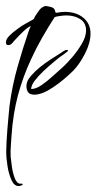

<svg xmlns="http://www.w3.org/2000/svg" viewBox="-35 -301 325 647"><path d="M28 326Q13 326 4 306.5Q-5 287 -9.5 260Q-14 233 -14 210Q-14 199 -13 178Q-12 157 -10 133Q-8 109 -6 88Q-4 67 -3 56Q6 -12 24 -75.5Q42 -139 63 -200Q64 -202 65.5 -206Q67 -210 68 -210V-213Q58 -209 42.5 -194Q27 -179 20 -171Q13 -164 7 -156.5Q1 -149 -7 -149Q-15 -149 -15 -158Q-15 -169 -3.5 -180.5Q8 -192 22 -202Q36 -213 52.5 -222Q69 -231 76 -235Q79 -237 80.5 -240Q82 -243 83 -246Q90 -257 97.5 -267Q105 -277 118 -281Q127 -280 138 -277Q149 -274 151 -263Q151 -259 153 -259V-258Q158 -258 165.5 -259.5Q173 -261 183 -261Q222 -261 246 -241Q270 -221 270 -188Q270 -157 252 -121.5Q234 -86 213 -64Q180 -31 143.5 -6.5Q107 18 81 18Q65 18 59.5 9.5Q54 1 54 -11Q54 -28 69 -45Q84 -62 99 -74Q116 -88 134.5 -100Q153 -112 166 -120Q173 -125 179.5 -129Q186 -133 191 -133Q194 -133 194 -130Q194 -128 182.5 -120Q171 -112 163 -106Q157 -101 142 -88.5Q127 -76 110.5 -60.5Q94 -45 82 -29Q70 -13 70 -1Q86 -1 105.5 -14.5Q125 -28 144.5 -46Q164 -64 178 -76Q191 -88 209 -109Q227 -130 241 -154Q255 -178 255 -198Q255 -224 235.5 -236.5Q216 -249 189 -249Q180 -249 166 -247Q152 -245 149 -243Q127 -209 107 -174Q87 -139 70 -102Q42 -42 25.5 20Q9 82 4 154Q3 171 1.5 190Q0 209 1 228Q2 238 5 260Q8 282 15 300Q22 318 34 318Q35 318 38 318Q41 318 41 319V322Q34 326 28 326Z"/></svg>

Font: Inspiration
Style: Regular
Weight: 400
Designer: Robert E. Leuschke
Foundry: Robert E. Leuschke
Version: Version 2.010; ttfautohint (v1.8.3)